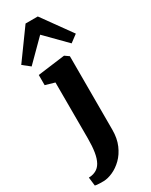

<svg xmlns="http://www.w3.org/2000/svg" viewBox="-301 -916 951 1210"><g transform="rotate(-30 174.0 -311.0)"><path d="M60 243Q47 243 34.2 242.8Q21.5 242.5 12 241.5Q2.5 240.5 -2 239L-9.5 177Q-3 177 11 175Q25 173 40.5 165.5Q65 153.5 80 126.8Q95 100 101.8 58.2Q108.5 16.5 108.5 -40L108 -447.5L40.5 -467V-541L236.5 -566.5H239.5L269.5 -545.5V-10.5Q269.5 52 249 99.5Q228.5 147 196.2 178.5Q164 210 127.5 226.2Q91 242.5 60 243ZM28.5 -610 -23.5 -651 130.5 -863.5H219.5L373 -650L319.5 -610L175 -756.5Z"/></g></svg>

Font: Merriweather 24pt Black
Style: Regular
Weight: 900
Designer: Eben Sorkin
Foundry: Eben Sorkin
Version: Version 2.100